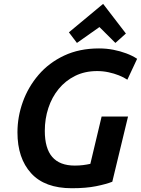

<svg xmlns="http://www.w3.org/2000/svg" viewBox="-20 -959 728 992"><path d="M351 13.5Q211.2 13.5 140.8 -64Q70.2 -141.5 70.2 -275.2Q70.2 -355.5 97.9 -432.5Q125.5 -509.5 179.1 -572.1Q232.8 -634.8 311.5 -671.8Q390.2 -708.8 491.5 -708.8Q530 -708.8 565.5 -701.9Q601 -695 632.4 -683.2Q663.8 -671.5 688.5 -655.2L638 -547.2Q619.2 -559.8 594.4 -569.6Q569.5 -579.5 541 -585.6Q512.5 -591.8 482 -591.8Q418.2 -591.8 368.1 -566.9Q318 -542 283 -499.2Q248 -456.5 229.8 -400.8Q211.5 -345 211.5 -283Q211.5 -192.5 250 -148Q288.5 -103.5 366.5 -103.5Q389.2 -103.5 409.2 -106Q429.2 -108.5 446.8 -112.5L505 -356.8H641.5L560.2 -20Q528.5 -7.5 476.6 3Q424.8 13.5 351 13.5ZM377.5 -737.2 336 -792 512.8 -939 630.5 -785.8 576.2 -737.2 493.8 -819.2Z"/></svg>

Font: Ubuntu Sans
Style: Italic
Weight: 400
Italic angle: -13.5°
Designer: Dalton Maag Ltd
Foundry: Dalton Maag Ltd
Version: Version 1.006